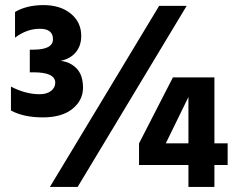

<svg xmlns="http://www.w3.org/2000/svg" viewBox="-20 -734 938 754"><path d="M822 0H720V-86H526V-171L659 -430H822V-171H874V-86H822ZM720 -171V-353L631 -171ZM23 -300V-394Q80 -364 136 -364Q164 -364 180.5 -377Q197 -390 197 -409Q197 -450 112 -450H97V-539H111Q188 -539 188 -580Q188 -621 136.5 -621Q85 -621 39 -586V-687Q85 -714 151 -714Q217 -714 258 -680.5Q299 -647 299 -593Q299 -554 277.5 -528.5Q256 -503 218 -495Q256 -491 281 -465Q306 -439 306 -389.5Q306 -340 264.5 -306.5Q223 -273 148 -273Q73 -273 23 -300ZM285 0H176L605 -711H713Z"/></svg>

Font: Hind Madurai
Style: Bold
Weight: 700
Designer: Jyotish Sonowal
Foundry: Indian Type Foundry
Version: Version 0.702;PS 1.0;hotconv 1.0.81;makeotf.lib2.5.63406